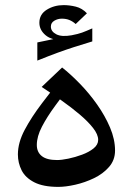

<svg xmlns="http://www.w3.org/2000/svg" viewBox="-20 -721 520 751"><path d="M208 10Q149 10 114 -8Q79 -26 64.5 -55Q50 -84 50 -117Q50 -163 76.5 -213Q103 -263 144.5 -317.5Q186 -372 232 -430L263 -398Q228 -351 196 -307.5Q164 -264 144 -225.5Q124 -187 124 -154Q124 -126 143.5 -110.5Q163 -95 203 -95Q221 -95 247.5 -100.5Q274 -106 301 -116Q328 -126 346 -140.5Q364 -155 364 -174Q364 -195 344 -220.5Q324 -246 291.5 -273.5Q259 -301 220 -328.5Q181 -356 143 -381L223 -457Q256 -431 292.5 -393.5Q329 -356 360 -312Q391 -268 410.5 -222Q430 -176 430 -132Q430 -95 406.5 -68Q383 -41 347.5 -24Q312 -7 274.5 1.5Q237 10 208 10ZM248 -557 230 -563Q182 -563 158 -583.5Q134 -604 134 -632Q134 -665 163 -683Q192 -701 229 -701Q252 -701 276.5 -695Q301 -689 320 -669L276 -627Q265 -637 252 -642.5Q239 -648 222 -648Q206 -648 192.5 -640Q179 -632 179 -617Q179 -598 200 -587Q221 -576 260 -583Q286 -588 301 -593.5Q316 -599 341 -610V-559ZM126 -484V-555Q169 -564 203 -571Q237 -578 270 -584Q303 -590 341 -596V-559Q301 -547 270 -537Q239 -527 206 -515Q173 -503 126 -484Z"/></svg>

Font: Marhey Light Light
Style: Regular
Weight: 300
Version: Version 1.000